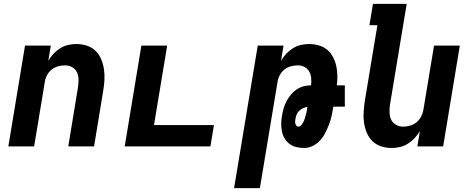

<svg xmlns="http://www.w3.org/2000/svg" viewBox="-20 -755 2440 990"><path d="M23 0 109 -520H242L229 -441Q240 -461 255.5 -477.5Q271 -494 290 -506Q309 -518 330.5 -523Q352 -528 373 -528Q402 -528 428 -519.5Q454 -511 472.5 -493Q491 -475 501.5 -450Q512 -425 516 -398Q520 -371 518.5 -342.5Q517 -314 512 -286L465 0H332L382 -304Q385 -324 385 -344Q385 -364 377.5 -381Q370 -398 353 -408Q336 -418 316 -418Q298 -418 279.5 -413Q261 -408 246 -396Q231 -384 222 -366.5Q213 -349 211 -332L156 0Z M623 0 709 -520H842L774 -110H1083L1065 0Z M1187 215 1309 -520H1442L1429 -441Q1440 -461 1455.5 -477.5Q1471 -494 1490 -506Q1509 -518 1530.5 -523Q1552 -528 1573 -528Q1599 -528 1623.5 -521Q1648 -514 1666.5 -499Q1685 -484 1696.5 -462Q1708 -440 1713.5 -416Q1719 -392 1719.5 -366.5Q1720 -341 1717 -315H1758V-205H1699L1697 -197Q1694 -175 1689 -153.5Q1684 -132 1675.5 -110.5Q1667 -89 1656.5 -68.5Q1646 -48 1630 -30.5Q1614 -13 1592.5 -2.5Q1571 8 1549 8Q1528 8 1508.5 3.5Q1489 -1 1473.5 -12.5Q1458 -24 1448 -40.5Q1438 -57 1434 -76.5Q1430 -96 1430 -116.5Q1430 -137 1434 -158Q1437 -177 1442.5 -196Q1448 -215 1457 -232.5Q1466 -250 1479 -266Q1492 -282 1509 -293.5Q1526 -305 1545.5 -310Q1565 -315 1584 -315Q1586 -334 1584.5 -352.5Q1583 -371 1574.5 -386Q1566 -401 1550.5 -409.5Q1535 -418 1516 -418Q1498 -418 1479.5 -413Q1461 -408 1446 -396Q1431 -384 1422 -366.5Q1413 -349 1411 -332L1320 215ZM1519 -102Q1527 -102 1533.5 -110Q1540 -118 1544.5 -126.5Q1549 -135 1551.5 -144Q1554 -153 1556.5 -161.5Q1559 -170 1561 -179Q1563 -188 1564 -197L1565 -204Q1554 -202 1543.5 -197.5Q1533 -193 1524 -185Q1515 -177 1510.5 -166.5Q1506 -156 1504 -145Q1503 -139 1502 -132Q1501 -125 1502.5 -119Q1504 -113 1508 -107.5Q1512 -102 1519 -102Z M2000 8Q1971 8 1945 -0.5Q1919 -9 1900.5 -27Q1882 -45 1871.5 -70Q1861 -95 1857 -122Q1853 -149 1855 -177.5Q1857 -206 1861 -234L1926 -625H1885L1903 -735H2077L1991 -216Q1988 -196 1988.5 -176Q1989 -156 1996.5 -139Q2004 -122 2021 -112Q2038 -102 2058 -102Q2076 -102 2094 -107Q2112 -112 2127 -124Q2142 -136 2151 -153.5Q2160 -171 2163 -188L2218 -520H2351L2265 0H2132L2145 -79Q2133 -59 2117.5 -42.5Q2102 -26 2083 -14Q2064 -2 2042.5 3Q2021 8 2000 8Z"/></svg>

Font: Iosevka Extrabold Extended
Style: Italic
Weight: 800
Width: 7
Italic angle: -9°
Monospace: yes
Designer: Belleve Invis
Foundry: Belleve Invis
Version: Version 32.5.0; ttfautohint (v1.8.4)